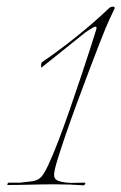

<svg xmlns="http://www.w3.org/2000/svg" viewBox="-20 -554 363 575"><path d="M230 1Q191 -2 145 -2Q108 -2 71.5 -1Q35 0 3 0Q1 0 2.5 -3.5Q4 -7 6 -7H25Q31 -7 37 -7Q43 -7 49 -8Q60 -9 75 -11Q90 -13 99 -20Q109 -27 123.5 -57.5Q138 -88 155 -132.5Q172 -177 189.5 -227.5Q207 -278 223 -326Q239 -374 251 -411Q263 -448 268 -465Q271 -474 266 -474Q262 -474 253.5 -468.5Q245 -463 237 -458L106 -353Q105 -352 104 -352Q103 -352 103 -356Q103 -365 106 -368Q152 -399 206 -442Q260 -485 306 -529Q311 -534 319 -534Q326 -534 322 -526Q315 -511 309 -498.5Q303 -486 296 -469Q290 -455 276.5 -420Q263 -385 245.5 -339Q228 -293 210 -244Q192 -195 176.5 -150Q161 -105 151.5 -73.5Q142 -42 142 -31Q142 -18 152 -13.5Q162 -9 181 -7Q192 -6 205 -6.5Q218 -7 232 -7Q237 -7 235 -3Q233 1 230 1Z"/></svg>

Font: Explora
Style: Regular
Weight: 400
Designer: Robert E. Leuschke
Foundry: Robert E. Leuschke
Version: Version 1.010